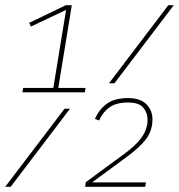

<svg xmlns="http://www.w3.org/2000/svg" viewBox="-29 -718 688 738"><path d="M60 -380H176L225 -680L90 -616L83 -630L224 -698H247L195 -380H300L297 -363H57ZM618 -698H639L411 -398H390ZM219 -300H240L12 0H-9ZM301 -18 448 -126Q489 -156 510 -182.5Q531 -209 536 -236Q538 -245 538 -250Q538 -255 538 -259Q538 -285 521.5 -304.5Q505 -324 463 -324Q418 -324 392 -305.5Q366 -287 352 -255L336 -261Q352 -298 382 -319.5Q412 -341 463 -341Q510 -341 533.5 -317.5Q557 -294 557 -259Q557 -217 533.5 -185Q510 -153 457 -114L325 -17H532L529 0H298Z"/></svg>

Font: IBM Plex Mono Thin
Style: Italic
Weight: 100
Italic angle: -9°
Monospace: yes
Designer: Mike Abbink, Paul van der Laan, Pieter van Rosmalen
Foundry: Bold Monday
Version: Version 2.3